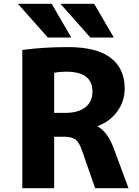

<svg xmlns="http://www.w3.org/2000/svg" viewBox="-20 -987 730 1007"><path d="M251 -967 354 -790H231L74 -967ZM474 -967 577 -790H454L297 -967ZM264 -270V0H97V-725Q207 -740 337 -740Q487 -740 560.5 -683.5Q634 -627 634 -523Q634 -456 595 -402.5Q556 -349 492 -326V-324Q545 -295 578 -205L654 0H479L410 -198Q396 -240 376 -255Q356 -270 314 -270ZM264 -395H321Q391 -395 428 -424.5Q465 -454 465 -507Q465 -611 327 -611Q291 -611 264 -605Z"/></svg>

Font: Mplus 1p ExtraBold
Style: Regular
Weight: 800
Version: Version 1.061